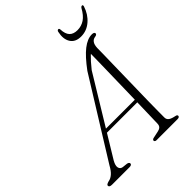

<svg xmlns="http://www.w3.org/2000/svg" viewBox="-269 -998 1127 1127"><g transform="rotate(-45 295.0 -434.0)"><path d="M100.5 -93Q85 -65.5 88.8 -48.5Q92.5 -31.5 110.5 -28.5L143 -25Q150.5 -23.5 154.2 -20Q158 -16.5 158 -12Q158 -6.5 153 -3.2Q148 0 138.5 0H-5.5Q-17 0 -22.8 -3.2Q-28.5 -6.5 -28.5 -13Q-28.5 -18.5 -22.5 -22Q-16.5 -25.5 -5.5 -28.5Q12 -31 29.2 -45.8Q46.5 -60.5 63 -91L363.5 -575Q414.5 -644 455.5 -676Q496.5 -708 533.5 -708Q543.5 -708 548.5 -704.8Q553.5 -701.5 553.5 -696.5Q553.5 -692 549.5 -688.5Q545.5 -685 537 -684Q520 -682 510.2 -668.2Q500.5 -654.5 499.5 -629Q499.5 -610.5 498.8 -575.5Q498 -540.5 497 -494.2Q496 -448 495 -396.5Q494 -345 492.8 -293.2Q491.5 -241.5 490.8 -195.5Q490 -149.5 489.8 -114.5Q489.5 -79.5 489.5 -61.5Q489.5 -50.5 495 -43Q500.5 -35.5 512 -30.5Q523.5 -25.5 541 -22Q554.5 -20 554.5 -11Q554.5 -6.5 550.2 -3.2Q546 0 536.5 0H362Q356.5 0 352.5 -3Q348.5 -6 348.5 -10.5Q348.5 -14.5 352 -17.5Q355.5 -20.5 361 -21.5L405 -31Q419.5 -34 427.2 -41.8Q435 -49.5 435.5 -64.5Q436 -83 437 -118.5Q438 -154 439.2 -200.8Q440.5 -247.5 441.8 -300Q443 -352.5 444.2 -405.2Q445.5 -458 446.5 -505.5Q447.5 -553 448.2 -590Q449 -627 449 -647L460.5 -641Q454 -636 442.8 -625.5Q431.5 -615 417 -598.8Q402.5 -582.5 384.5 -560ZM172 -237 185 -258H465L462.5 -237ZM491.5 -784.5Q524.5 -784.5 551 -802.2Q577.5 -820 599.5 -860Q603 -865 606 -866.8Q609 -868.5 611.5 -868.5Q615.5 -868.5 617 -865.8Q618.5 -863 617 -857Q601 -806.5 564.2 -774.8Q527.5 -743 480.5 -743Q433.5 -743 413.5 -774.8Q393.5 -806.5 404.5 -857Q405.5 -863 408.8 -865.8Q412 -868.5 415.5 -868.5Q418.5 -868.5 420.2 -866.8Q422 -865 423 -860Q424.5 -820 441.8 -802.2Q459 -784.5 491.5 -784.5Z"/></g></svg>

Font: Fraunces ExtraLight
Style: Italic
Weight: 250
Italic angle: -16°
Version: Version 1.000;[b76b70a41]